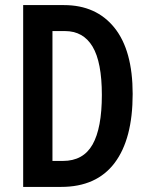

<svg xmlns="http://www.w3.org/2000/svg" viewBox="-20 -785 588 754"><path d="M501 -416Q501 -239 430 -145Q359 -51 220 -51H71V-765H231Q358 -765 429.5 -676Q501 -587 501 -416ZM380 -412Q380 -541 343.5 -602Q307 -663 235 -663H186V-153H227Q307 -153 343.5 -217.5Q380 -282 380 -412Z"/></svg>

Font: Noto Sans Tamil UI ExtraCondensed SemiBold
Style: Regular
Weight: 600
Width: 2
Designer: Jelle Bosma - Monotype Design Team
Foundry: Monotype Imaging Inc.
Version: Version 2.004; ttfautohint (v1.8.4.7-5d5b)